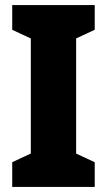

<svg xmlns="http://www.w3.org/2000/svg" viewBox="-20 -734 420 754"><path d="M352 0H28V-97L101 -131V-583L28 -617V-714H352V-617L279 -583V-131L352 -97Z"/></svg>

Font: Noto Sans Gujarati UI Condensed Black
Style: Regular
Weight: 900
Width: 3
Designer: Jelle Bosma - Monotype Design Team, Universal Thirst
Foundry: Monotype Imaging Inc.
Version: Version 2.106; ttfautohint (v1.8.4.7-5d5b)